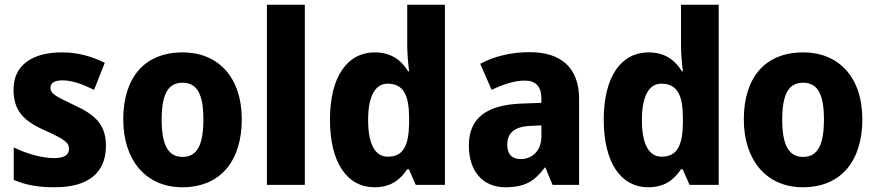

<svg xmlns="http://www.w3.org/2000/svg" viewBox="-20 -780 3698 810"><path d="M427 -165C427 -259 375 -299 292 -337C207 -377 193 -387 193 -410C193 -430 210 -441 244 -441C285 -441 330 -424 377 -401L422 -515C360 -545 305 -559 241 -559C116 -559 37 -505 37 -402C37 -314 79 -270 167 -231C259 -190 271 -176 271 -152C271 -127 252 -113 207 -113C159 -113 93 -131 38 -158V-21C93 2 143 10 211 10C355 10 427 -53 427 -165Z M1000 -276C1000 -458 897 -559 751 -559C588 -559 500 -451 500 -276C500 -105 595 10 749 10C914 10 1000 -106 1000 -276ZM662 -275C662 -381 688 -431 750 -431C813 -431 838 -380 838 -276C838 -171 813 -118 750 -118C688 -118 662 -171 662 -275Z M1266 0V-760H1106V0Z M1559 10C1628 10 1667 -20 1698 -66H1705L1734 0H1857V-760H1698V-590C1698 -553 1702 -510 1706 -479H1702C1672 -528 1628 -559 1561 -559C1447 -559 1372 -459 1372 -275C1372 -92 1446 10 1559 10ZM1616 -119C1564 -119 1533 -169 1533 -274C1533 -376 1564 -427 1615 -427C1683 -427 1706 -378 1706 -280V-258C1704 -163 1680 -119 1616 -119Z M2215 -560C2135 -560 2064 -542 2006 -511L2054 -401C2105 -425 2151 -440 2194 -440C2239 -440 2264 -416 2264 -364V-346L2178 -343C2034 -337 1958 -283 1958 -166C1958 -57 2017 10 2112 10C2194 10 2235 -15 2278 -73H2281L2311 0H2423V-363C2423 -494 2347 -560 2215 -560ZM2219 -249 2264 -251V-204C2264 -145 2226 -109 2177 -109C2142 -109 2120 -127 2120 -169C2120 -217 2147 -246 2219 -249Z M2714 10C2783 10 2822 -20 2853 -66H2860L2889 0H3012V-760H2853V-590C2853 -553 2857 -510 2861 -479H2857C2827 -528 2783 -559 2716 -559C2602 -559 2527 -459 2527 -275C2527 -92 2601 10 2714 10ZM2771 -119C2719 -119 2688 -169 2688 -274C2688 -376 2719 -427 2770 -427C2838 -427 2861 -378 2861 -280V-258C2859 -163 2835 -119 2771 -119Z M3618 -276C3618 -458 3515 -559 3369 -559C3206 -559 3118 -451 3118 -276C3118 -105 3213 10 3367 10C3532 10 3618 -106 3618 -276ZM3280 -275C3280 -381 3306 -431 3368 -431C3431 -431 3456 -380 3456 -276C3456 -171 3431 -118 3368 -118C3306 -118 3280 -171 3280 -275Z"/></svg>

Font: Noto Sans Gujarati UI SemiCondensed ExtraBold
Style: Regular
Weight: 800
Width: 4
Designer: Jelle Bosma - Monotype Design Team, Universal Thirst
Foundry: Monotype Imaging Inc.
Version: Version 2.106